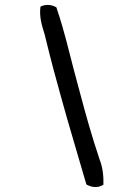

<svg xmlns="http://www.w3.org/2000/svg" viewBox="-20 -679 489 787"><path d="M146 -652C140 -613 151 -576 163 -538C195 -407 203 -381 229 -286C262 -165 302 -35 334 77C353 88 379 94 404 78C405 44 401 6 388 -26C355 -125 335 -197 305 -309C271 -431 247 -545 211 -649C192 -660 169 -663 146 -652Z"/></svg>

Font: Snowfall
Style: Obl
Weight: 400
Designer: Jasper
Foundry: Cannot Into Space Fonts
Version: Version 0.9